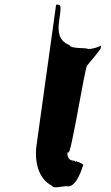

<svg xmlns="http://www.w3.org/2000/svg" viewBox="-20 -863 480 828"><path d="M222 -843 138 -240C127 -166 146 -91 204 -62C210 -48 244 -60 268 -60C309 -49 337 -146 337 -146C340 -150 345 -156 307 -168C303 -156 308 -166 308 -166C306 -155 310 -169 310 -169C307 -159 303 -169 301 -170C261 -169 271 -217 274 -206C284 -176 347 -581 356 -581C371 -599 391 -622 412 -650C416 -657 416 -667 416 -667C407 -660 378 -651 360 -652C351 -658 283 -652 280 -668C261 -678 223 -690 235 -772C245 -843 244 -843 222 -843Z"/></svg>

Font: Hussar Przerywany
Style: Obl
Weight: 400
Foundry: Cannot Into Space Fonts
Version: Version 0.982